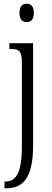

<svg xmlns="http://www.w3.org/2000/svg" viewBox="-20 -767 276 1027"><path d="M122 -649C144 -649 161 -661 161 -698C161 -735 144 -747 122 -747C102 -747 84 -735 84 -698C84 -661 102 -649 122 -649ZM4 240H15C96 240 157 193 157 13V-536H30V-505H39C81 -505 97 -495 97 -433V15C97 161 64 204 9 204H4Z"/></svg>

Font: Noto Serif Georgian ExtraCondensed Light
Style: Regular
Weight: 300
Width: 2
Designer: Monotype Design Team, Akaki Razmadze
Foundry: Google LLC
Version: Version 2.003